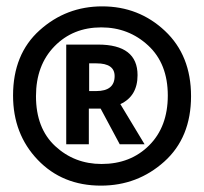

<svg xmlns="http://www.w3.org/2000/svg" viewBox="-20 -658 640 603"><path d="M297 -75Q412 -75 496 -150.5Q580 -226 580 -356Q580 -484 498 -561Q416 -638 301 -638Q188 -638 104.5 -563Q21 -488 21 -358Q21 -237 98.5 -156Q176 -75 297 -75ZM299 -143Q214 -143 153.5 -199Q93 -255 93 -356Q93 -453 151 -512.5Q209 -572 298 -572Q384 -572 445.5 -515Q507 -458 507 -358Q507 -260 448.5 -201.5Q390 -143 299 -143ZM188 -205H259V-317H296L356 -205H434L358 -331Q412 -356 412 -422Q412 -518 288 -518H188ZM260 -372V-459H283Q340 -459 340 -419Q340 -372 282 -372Z"/></svg>

Font: Noto Sans Mono Extra
Style: Regular
Weight: 800
Designer: Monotype Design Team
Foundry: Monotype Imaging Inc.
Version: Version 1.900